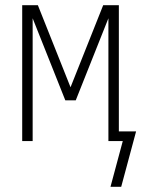

<svg xmlns="http://www.w3.org/2000/svg" viewBox="-20 -540 541 735"><path d="M444 175H403L450 0H395V-470L270 -156H230L105 -470V0H65V-520H125L250 -206L375 -520H435V-37H501Z"/></svg>

Font: Iosevka Curly Extralight
Style: Regular
Weight: 200
Monospace: yes
Designer: Belleve Invis
Foundry: Belleve Invis
Version: Version 22.1.2; ttfautohint (v1.8.4)